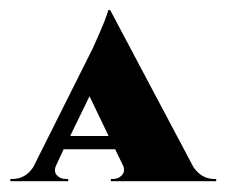

<svg xmlns="http://www.w3.org/2000/svg" viewBox="-25 -729 440 373"><path d="M391.1 -381.3H395V-377H190.4V-381.3H194.8Q204.6 -381.3 211.4 -388.2Q218.3 -395 214.8 -405.8L198.7 -439H98.6L84.5 -408.7Q78.6 -396.5 85.2 -388.9Q91.8 -381.3 103 -381.3H107.4V-377H-4.9V-381.3H-1Q24.4 -381.3 39.6 -404.3L155.3 -635.3Q183.6 -697.8 185.1 -709.5H189L351.1 -403.8Q367.2 -381.3 391.1 -381.3ZM111.3 -464.8H186L148.9 -542Z"/></svg>

Font: Cinzel Black
Style: Regular
Weight: 900
Designer: Natanael Gama
Version: Version 1.001;PS 001.001;hotconv 1.0.56;makeotf.lib2.0.21325